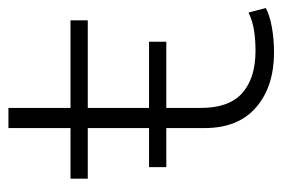

<svg xmlns="http://www.w3.org/2000/svg" viewBox="-130 -548 686 467"><g transform="rotate(-90 213.5 -315.0)"><path d="M319 8Q236 8 185.5 -35.5Q135 -79 135 -161V-445H12V-487H135V-638H184V-487H397V-445H184V-170Q184 -101 220.5 -69Q257 -37 323 -37Q349 -37 372 -40.5Q395 -44 416 -54L427 -12Q411 -3 381.5 2.5Q352 8 319 8ZM40 -254V-296H345V-254Z"/></g></svg>

Font: Nunito Sans 10pt Expanded ExtraLight
Style: Regular
Weight: 250
Width: 7
Designer: Vernon Adams
Foundry: Vernon Adams
Version: Version 3.101;gftools[0.9.27]